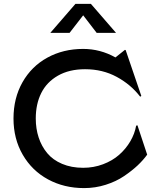

<svg xmlns="http://www.w3.org/2000/svg" viewBox="-20 -963 821 993"><path d="M410.2 -883.8 339.8 -793H240.2L370.1 -942.9H450.2L580.1 -793H480ZM165 -350.1Q165 -297.4 179.9 -252Q194.8 -206.5 224.1 -171.1Q253.4 -135.7 301.3 -115.5Q349.1 -95.2 410.2 -95.2Q464.4 -95.2 512.9 -113.5Q561.5 -131.8 596.2 -162.4Q630.9 -192.9 653.8 -231.9Q676.8 -271 684.1 -313L690.9 -314.9L741.2 -163.1Q720.7 -134.8 691.7 -107.4Q662.6 -80.1 621.6 -52.2Q580.6 -24.4 526.6 -7.3Q472.7 9.8 415 9.8Q311.5 9.8 228.5 -35.2Q145.5 -80.1 97.7 -162.6Q49.8 -245.1 49.8 -350.1Q49.8 -455.6 96.4 -537.8Q143.1 -620.1 225.1 -665Q307.1 -710 410.2 -710Q498.5 -710 577.1 -666L626 -705.1L629.9 -704.1L710.9 -466.8L705.1 -462.9Q656.7 -525.9 583.7 -565.4Q510.7 -605 419.9 -605Q337.9 -605 279.8 -571.8Q221.7 -538.6 193.4 -481.9Q165 -425.3 165 -350.1Z"/></svg>

Font: Tiffany Gothic CC
Style: Regular
Weight: 400
Designer: indestructible type*
Foundry: Cowboy Collective
Version: Version 1.000